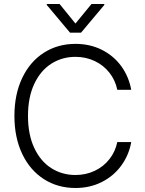

<svg xmlns="http://www.w3.org/2000/svg" viewBox="-20 -938 729 968"><path d="M360.4 -651.4Q293 -651.4 238.5 -616.7Q184.1 -582 152.6 -514.6Q121.1 -447.3 121.1 -353.5Q121.1 -259.8 152.6 -192.4Q184.1 -125 238.5 -90.3Q293 -55.7 360.4 -55.7Q413.1 -55.7 457.8 -76.9Q502.4 -98.1 532 -136Q561.5 -173.8 571.3 -221.7H641.6Q629.9 -155.8 591.3 -103Q552.7 -50.3 493.2 -20.3Q433.6 9.8 360.4 9.8Q271 9.8 201.2 -34.9Q131.3 -79.6 92 -162.1Q52.7 -244.6 52.7 -353.5Q52.7 -462.4 92 -544.9Q131.3 -627.4 201.2 -672.1Q271 -716.8 360.4 -716.8Q433.6 -716.8 493.2 -687Q552.7 -657.2 591.1 -604.7Q629.4 -552.2 641.6 -485.4H571.3Q561.5 -533.2 532 -571Q502.4 -608.9 457.8 -630.1Q413.1 -651.4 360.4 -651.4ZM360.4 -819.3 441.4 -918H505.9V-913.1L388.7 -773.4H333L215.8 -913.1V-918H280.3Z"/></svg>

Font: Pretendard Std Light
Style: Regular
Weight: 300
Designer: Base glyphs from Inter by Rasmus Andersson; Hangeul glyphs from Noto Sans CJK(Source Han Sans) by Jang Soo-young and Kan
Foundry: Kil Hyung-jin
Version: Version 1.309